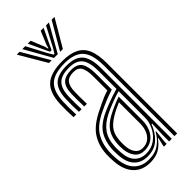

<svg xmlns="http://www.w3.org/2000/svg" viewBox="-250 -825 881 881"><g transform="rotate(-45 191.0 -384.0)"><path d="M315.5 0V-457Q315.5 -530 287.5 -561.6Q259.5 -593.2 195 -593.2Q128.2 -593.2 98.4 -565.4Q68.5 -537.5 66 -473Q65.2 -454 65.5 -432Q65.8 -410 66.8 -388.8H49.5Q48.2 -411 48 -431.8Q47.8 -452.5 48.5 -473.8Q51 -545.5 85.2 -576.5Q119.5 -607.5 195 -607.5Q244.2 -607.5 274.6 -592.2Q305 -577 319 -544Q333 -511 333 -457V0ZM167.8 -34.5Q202 -34.5 227.1 -52.9Q252.2 -71.2 266.1 -99.2Q280 -127.2 280 -155.2V-327Q256.5 -320.5 228 -309.8Q199.5 -299 173.2 -286.2Q131.5 -265.2 110.8 -235.6Q90 -206 87.8 -157Q87.2 -146.8 87.9 -137.4Q88.5 -128 89 -118.5Q91.8 -77.2 112.5 -55.9Q133.2 -34.5 167.8 -34.5ZM171.8 -49.8Q142.2 -49.8 126.1 -69.6Q110 -89.5 106.2 -119.8Q105.5 -130 105.1 -139.4Q104.8 -148.8 105 -155.8Q107.2 -199.5 124.8 -226.4Q142.2 -253.2 179.2 -273Q197 -282.5 219.1 -292.2Q241.2 -302 262.5 -309.2V-153.5Q262.5 -127.2 252.6 -103.4Q242.8 -79.5 222.6 -64.6Q202.5 -49.8 171.8 -49.8ZM174.2 -63.8Q198.2 -63.8 214 -76.4Q229.8 -89 237.4 -109.1Q245 -129.2 245 -152.2V-290Q228.2 -283 213.4 -275.6Q198.5 -268.2 185 -259.8Q152.8 -240.5 138.2 -217.5Q123.8 -194.5 122.8 -155.8Q122.5 -147.8 122.6 -139.1Q122.8 -130.5 123.8 -121.5Q126 -97.8 138.5 -80.8Q151 -63.8 174.2 -63.8ZM152 8Q100.8 8 70.9 -23.9Q41 -55.8 36.8 -114.2Q35.8 -127.8 35.5 -141.1Q35.2 -154.5 35.8 -163.2Q39.2 -218.5 65.6 -257.5Q92 -296.5 154.8 -326.8Q172.5 -335.5 186.5 -342.4Q200.5 -349.2 214.5 -355Q228.5 -360.8 245.8 -366V-457.2Q245.8 -496 235.2 -515.9Q224.8 -535.8 195 -535.8Q163.5 -535.8 150.2 -520Q137 -504.2 135.8 -470Q135.2 -456.8 135.2 -435.9Q135.2 -415 136.2 -388.8H118.8Q117.8 -417 117.9 -436.4Q118 -455.8 118.2 -471.5Q119.8 -514.5 138.2 -532.4Q156.8 -550.2 195 -550.2Q233.8 -550.2 248.4 -527.1Q263 -504 263 -457.2V-354.2Q233.8 -345.2 209.1 -334.9Q184.5 -324.5 160.8 -313Q103 -285.8 79.8 -249.4Q56.5 -213 53.2 -161.8Q52.8 -151 53 -139.6Q53.2 -128.2 54.2 -115.8Q58 -62.5 84.8 -34.4Q111.5 -6.2 157.2 -6.2Q197.8 -6.2 225 -25.8Q252.2 -45.2 268 -75H271.8L265 -14.5V0H247.5L247.2 -4.2L257.2 -46.2H254Q235.8 -20 211.6 -6Q187.5 8 152 8ZM280.8 0V-42L283.5 -113.2H279.8Q265.2 -73 236.2 -46.6Q207.2 -20.2 162 -20.5Q122.8 -20.5 98.9 -45Q75 -69.5 71.5 -117Q70.8 -129 70.4 -139.8Q70 -150.5 70.5 -160.2Q73.5 -207.8 94.2 -241.5Q115 -275.2 167 -299.8Q186.5 -308.8 206.9 -316.6Q227.2 -324.5 246.2 -331Q265.2 -337.5 280.5 -341.5V-457Q280.5 -514.8 260.8 -539.6Q241 -564.5 195 -564.5Q146.5 -564.5 124.5 -543Q102.5 -521.5 100.8 -472Q100.2 -453 100.4 -431.4Q100.5 -409.8 101.5 -388.8H84.2Q83 -410.8 82.9 -432.5Q82.8 -454.2 83.5 -472.5Q85.5 -529.5 111.4 -554.2Q137.2 -579 195 -579Q250.2 -579 274.1 -550.6Q298 -522.2 298 -457V0ZM68.2 -776H86.5L163.2 -644.5H145.5ZM104 -776H123L173 -681.2L188 -656.2H193L208 -681.2L258 -776H277L202.8 -644.5H178.2ZM139.5 -776H158.2L185 -710.5L189 -694.5H192L196 -710.5L223.2 -776H242.2L206 -699.8L195.8 -677.5H185.5L175 -699.8ZM294.5 -776H313L235.8 -644.5H217.8Z"/></g></svg>

Font: Big Shoulders Inline Display Thin SemiBold
Style: Regular
Weight: 600
Version: Version 2.002